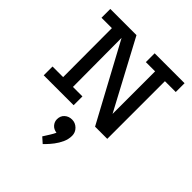

<svg xmlns="http://www.w3.org/2000/svg" viewBox="-240 -742 1203 1203"><g transform="rotate(45 362.0 -140.0)"><path d="M39 -589H271L514 -134V-511H432V-589H697V-511H601V0H493L217 -511L219 -78H303V0H38V-78H132L131 -511H39ZM338 309 302 277Q302 277 310 264.5Q318 252 329.5 233.5Q341 215 349 198Q321 194 306 176Q291 158 291 136Q291 106 311 88Q331 70 360 70Q389 70 410.5 91Q432 112 432 142Q432 172 419 201Q406 230 387.5 254Q369 278 354.5 292.5Q340 307 338 309Z"/></g></svg>

Font: Podkova Medium
Style: Regular
Weight: 500
Designer: Ilya Yudin
Foundry: Cyreal (www.cyreal.org)
Version: Version 2.103